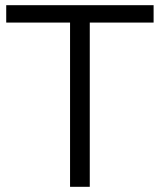

<svg xmlns="http://www.w3.org/2000/svg" viewBox="-20 -720 616 740"><path d="M326 0V-633H572V-700H4V-633H250V0Z"/></svg>

Font: Montserrat-Alt1
Style: Regular
Weight: 400
Designer: Differentunic
Foundry: Differentunic
Version: Version 7.222